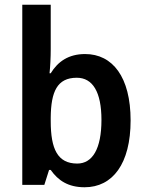

<svg xmlns="http://www.w3.org/2000/svg" viewBox="-20 -780 615 810"><path d="M194 -573V-760H74V0H167L187 -63H194C225 -19 267 10 337 10C455 10 531 -89 531 -272C531 -455 455 -552 339 -552C269 -552 224 -520 194 -471H189C192 -498 194 -538 194 -573ZM304 -452C371 -452 408 -392 408 -274C408 -152 370 -90 306 -90C223 -90 194 -151 194 -269V-284C195 -393 221 -452 304 -452Z"/></svg>

Font: Noto Sans Kannada SemiCondensed SemiBold
Style: Regular
Weight: 600
Width: 4
Designer: Jelle Bosma - Monotype Design Team
Foundry: Monotype Imaging Inc.
Version: Version 2.005